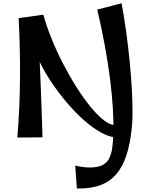

<svg xmlns="http://www.w3.org/2000/svg" viewBox="-20 -818 891 1142"><path d="M83 0Q97.8 -173 99 -356Q100.2 -539 90.8 -710L237.8 -730.8L210.5 -577Q213.5 -511.8 216.6 -439.8Q219.8 -367.8 222.6 -297.5Q225.5 -227.2 227.4 -166.4Q229.2 -105.5 230.9 -62.1Q232.5 -18.8 232.5 -1ZM680 0Q636 0 584.9 -27.5Q533.8 -55 480.8 -101.8Q427.8 -148.5 377.8 -207.5Q327.8 -266.5 285.1 -330.1Q242.5 -393.8 212.9 -455.6Q183.2 -517.5 170.5 -568.8L237.8 -730.8Q255.5 -665.8 284.9 -592.4Q314.2 -519 352.2 -445Q390.2 -371 431.9 -304.6Q473.5 -238.2 515.6 -186.1Q557.8 -134 596.5 -103.8Q635.2 -73.5 666.5 -73.5ZM437.2 303 427.5 167Q453.5 173 475 175.6Q496.5 178.2 514.2 178.2Q560.5 178.2 587.6 164.9Q614.8 151.5 628.4 126.2Q642 101 647.2 63.8Q652.5 26.5 654 -21Q656.2 -89.8 651.4 -172Q646.5 -254.2 634.5 -348.9Q622.5 -443.5 603.5 -547Q584.5 -650.5 558.5 -760.8L703 -798.5Q719 -714.5 731 -625.2Q743 -536 751.5 -449.9Q760 -363.8 764.1 -287.2Q768.2 -210.8 768.2 -151.4Q768.2 -92 763.8 -56.5Q754.8 33.2 733.2 101.5Q711.8 169.8 674 215.2Q636.2 260.8 578.2 282.9Q520.2 305 437.2 303Z"/></svg>

Font: Marhey Light
Style: Regular
Weight: 300
Designer: Nur Syamsi & Bustanul Arifin
Foundry: Namelatype
Version: Version 1.000